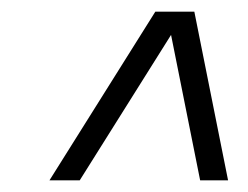

<svg xmlns="http://www.w3.org/2000/svg" viewBox="-20 -693 427 330"><path d="M65 -383H117L274 -633L324 -383H372L314 -673H247Z"/></svg>

Font: Geist ExtraLight
Style: Italic
Weight: 200
Italic angle: -12°
Designer: Basement.studio, Andrés Briganti, Mateo Zaragoza
Foundry: Basement.studio, Vercel, Andrés Briganti, Guido Ferreyra, Mateo Zaragoza
Version: Version 1.500